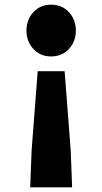

<svg xmlns="http://www.w3.org/2000/svg" viewBox="-20 -603 437 820"><path d="M109 197 115 39 141 -299H256L282 39L288 197ZM198 -362Q152 -362 122.5 -394Q93 -426 93 -472Q93 -519 122.5 -551Q152 -583 198 -583Q245 -583 274.5 -551Q304 -519 304 -472Q304 -426 274.5 -394Q245 -362 198 -362Z"/></svg>

Font: Noto Sans HK Thin Black
Style: Regular
Weight: 900
Version: Version 2.004-H2;hotconv 1.0.118;makeotfexe 2.5.65603